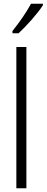

<svg xmlns="http://www.w3.org/2000/svg" viewBox="-20 -1013 251 1033"><path d="M211 -985V-993H147C120 -944 89 -899 47 -846V-834H80C120 -871 182 -939 211 -985ZM122 0V-760H68V0Z"/></svg>

Font: Noto Sans Lao Looped ExtraCondensed Light
Style: Regular
Weight: 300
Width: 2
Designer: Mark Frömberg, Ben Mitchell
Foundry: The Fontpad Ltd
Version: Version 1.002